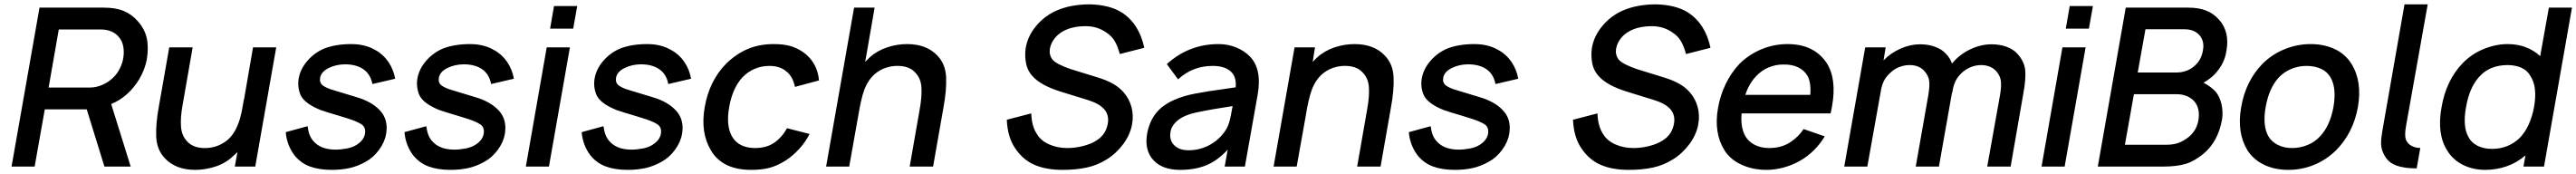

<svg xmlns="http://www.w3.org/2000/svg" viewBox="-20 -786 12162 821"><path d="M473 0 389.5 -270H385.5H191.5L143.5 0H34.5L166.5 -750H470Q527 -750 565 -733.8Q603 -717.5 630 -686.5Q663 -650 672.8 -606.2Q682.5 -562.5 673 -505Q668.5 -481.5 659.8 -458.8Q651 -436 638.8 -415Q626.5 -394 611.2 -375.2Q596 -356.5 579 -341.5Q546 -312 505 -295L597 0ZM209.5 -373H406.5Q433.5 -373 463 -385.5Q492.5 -398 515.5 -421Q533.5 -438.5 545.5 -462.5Q557.5 -486.5 561.5 -509.5Q566.5 -536.5 562.5 -563Q558.5 -589.5 543.5 -608.5Q514 -647 454 -647H257.5Z M1284 -562.5 1185 0H1088.5L1101 -68.5L1079 -48Q1044.5 -15.5 996.5 0Q949.5 15.5 902 15.5Q811 15.5 760 -37.5Q720.5 -77.5 717.5 -140Q714.5 -202 731 -289.5L779 -562.5H889.5L842.5 -293.5Q831 -231 834.5 -188Q838 -145 863.5 -119Q893.5 -85 956 -87.5Q1005.5 -90.5 1043.5 -117.5Q1083.5 -145.5 1104 -201Q1108.5 -211.5 1112.5 -225Q1116.5 -238.5 1119.8 -253.8Q1123 -269 1125.8 -284.8Q1128.5 -300.5 1131 -315.5L1132 -316.5L1174.5 -562.5Z M1738 -389.5Q1729 -436.5 1695.2 -459.5Q1661.5 -482.5 1609 -482.5Q1567.5 -482.5 1531.5 -465Q1497 -448 1491.5 -420Q1487 -396 1503.8 -383Q1520.5 -370 1558 -359.5L1662 -328Q1736.5 -306.5 1775.5 -263Q1814 -220 1803 -155Q1796.5 -115.5 1769.5 -79Q1742.5 -42 1705 -22Q1667.5 -1 1629 7.2Q1590.5 15.5 1546.5 15.5Q1486.5 15.5 1443 -0.5Q1399.5 -16.5 1369.5 -54Q1334 -101.5 1329 -162.5L1432 -190.5Q1438 -143.5 1459 -121Q1493.5 -80 1565 -80Q1577.5 -80 1590.8 -81.5Q1604 -83 1618.5 -85.5Q1647 -91.5 1664 -103Q1697.5 -124 1703 -155Q1708 -185.5 1686.5 -199.5Q1664.5 -214 1618.5 -228L1588 -237.5Q1550.5 -248.5 1527.2 -255.8Q1504 -263 1494.5 -266.5Q1432 -291.5 1408 -323Q1401 -332 1396.8 -343.2Q1392.5 -354.5 1390.2 -366.8Q1388 -379 1388 -391.5Q1388 -404 1390 -415.5Q1398 -461.5 1432.5 -500.5Q1466 -538.5 1512 -557.5Q1566 -578 1638 -578Q1704 -578 1751.5 -550Q1789 -530 1813.5 -494Q1838 -458 1845.5 -414.5Z M2298.5 -389.5Q2289.5 -436.5 2255.8 -459.5Q2222 -482.5 2169.5 -482.5Q2128 -482.5 2092 -465Q2057.5 -448 2052 -420Q2047.5 -396 2064.2 -383Q2081 -370 2118.5 -359.5L2222.5 -328Q2297 -306.5 2336 -263Q2374.5 -220 2363.5 -155Q2357 -115.5 2330 -79Q2303 -42 2265.5 -22Q2228 -1 2189.5 7.2Q2151 15.5 2107 15.5Q2047 15.5 2003.5 -0.5Q1960 -16.5 1930 -54Q1894.5 -101.5 1889.5 -162.5L1992.5 -190.5Q1998.5 -143.5 2019.5 -121Q2054 -80 2125.5 -80Q2138 -80 2151.2 -81.5Q2164.5 -83 2179 -85.5Q2207.5 -91.5 2224.5 -103Q2258 -124 2263.5 -155Q2268.5 -185.5 2247 -199.5Q2225 -214 2179 -228L2148.5 -237.5Q2111 -248.5 2087.8 -255.8Q2064.5 -263 2055 -266.5Q1992.5 -291.5 1968.5 -323Q1961.5 -332 1957.2 -343.2Q1953 -354.5 1950.8 -366.8Q1948.5 -379 1948.5 -391.5Q1948.5 -404 1950.5 -415.5Q1958.5 -461.5 1993 -500.5Q2026.5 -538.5 2072.5 -557.5Q2126.5 -578 2198.5 -578Q2264.5 -578 2312 -550Q2349.5 -530 2374 -494Q2398.5 -458 2406 -414.5Z M2705 -757.5 2686 -651H2577L2595.5 -757.5ZM2670.5 -562.5 2571.5 0H2462.5L2561 -562.5Z M3135 -389.5Q3126 -436.5 3092.2 -459.5Q3058.5 -482.5 3006 -482.5Q2964.5 -482.5 2928.5 -465Q2894 -448 2888.5 -420Q2884 -396 2900.8 -383Q2917.5 -370 2955 -359.5L3059 -328Q3133.5 -306.5 3172.5 -263Q3211 -220 3200 -155Q3193.5 -115.5 3166.5 -79Q3139.5 -42 3102 -22Q3064.5 -1 3026 7.2Q2987.5 15.5 2943.5 15.5Q2883.5 15.5 2840 -0.5Q2796.5 -16.5 2766.5 -54Q2731 -101.5 2726 -162.5L2829 -190.5Q2835 -143.5 2856 -121Q2890.5 -80 2962 -80Q2974.5 -80 2987.8 -81.5Q3001 -83 3015.5 -85.5Q3044 -91.5 3061 -103Q3094.5 -124 3100 -155Q3105 -185.5 3083.5 -199.5Q3061.5 -214 3015.5 -228L2985 -237.5Q2947.5 -248.5 2924.2 -255.8Q2901 -263 2891.5 -266.5Q2829 -291.5 2805 -323Q2798 -332 2793.8 -343.2Q2789.5 -354.5 2787.2 -366.8Q2785 -379 2785 -391.5Q2785 -404 2787 -415.5Q2795 -461.5 2829.5 -500.5Q2863 -538.5 2909 -557.5Q2963 -578 3035 -578Q3101 -578 3148.5 -550Q3186 -530 3210.5 -494Q3235 -458 3242.5 -414.5Z M3733 -376Q3723 -425 3692.5 -449Q3662 -475 3612.5 -475Q3575 -475 3542.2 -461Q3509.5 -447 3484 -420Q3438 -369.5 3422.5 -281Q3407 -194.5 3435 -143.5Q3451 -115 3479 -101.2Q3507 -87.5 3544.5 -87.5Q3598.5 -87.5 3635 -112.5Q3671 -137.5 3695.5 -181L3802 -154Q3783 -116.5 3753.5 -84Q3724 -51.5 3689.5 -29Q3670 -16.5 3651.2 -8Q3632.5 0.5 3613 5.8Q3593.5 11 3572 13.2Q3550.5 15.5 3526 15.5Q3391 15.5 3336.5 -76Q3285.5 -161 3307 -281Q3328.5 -404.5 3408 -485.5Q3456.5 -532.5 3510.8 -555.2Q3565 -578 3632 -578Q3654 -578 3672.5 -576Q3691 -574 3707.5 -569.8Q3724 -565.5 3739.2 -558.5Q3754.5 -551.5 3769.5 -541.5Q3803 -518.5 3822.8 -484.5Q3842.5 -450.5 3846.5 -406.5Z M4433 -273 4385 0H4274.5L4321.5 -268.5Q4333 -331 4330 -374.2Q4327 -417.5 4300.5 -444Q4270.5 -477.5 4208 -475Q4158.5 -472 4120.5 -445Q4081 -417 4060 -361.5Q4056 -351 4052.2 -337.5Q4048.5 -324 4045 -308.8Q4041.5 -293.5 4038.5 -277.8Q4035.5 -262 4033 -247L3989 0H3880L4012 -750H4109L4064.5 -494L4085 -514.5Q4120 -546.5 4168 -562.5Q4214.5 -578 4262 -578Q4353 -578 4404 -525Q4443.5 -485 4446.5 -422.5Q4449.5 -360.5 4433 -273Z M5266.5 -531Q5257 -567 5243 -591.2Q5229 -615.5 5203 -632.5Q5160 -662.5 5106 -662.5Q5043 -662.5 5000.5 -639.5Q4975 -626 4958.2 -604.2Q4941.5 -582.5 4937 -558.5Q4931 -528.5 4948.5 -505Q4967 -483 5036 -459.5L5161 -421Q5205 -407.5 5234.5 -390.8Q5264 -374 5285 -350Q5311 -320 5321.5 -281.2Q5332 -242.5 5324.5 -200Q5316 -151.5 5283 -106.5Q5266 -84 5246.5 -65.8Q5227 -47.5 5204 -33.5Q5160 -6 5109.2 4.8Q5058.5 15.5 4996.5 15.5Q4919 15.5 4864.8 -7.8Q4810.5 -31 4774.5 -83.5Q4736.5 -137 4733 -221L4848.5 -251Q4850.5 -190 4875.5 -153Q4894.5 -121.5 4933.5 -104.5Q4972 -87.5 5018.5 -87.5Q5055.5 -87.5 5093 -97Q5132 -107 5156 -123Q5201 -150.5 5210 -204Q5216.5 -243.5 5192.5 -271Q5169.5 -297 5117.5 -313.5L4986 -354Q4896 -382.5 4858 -423Q4832 -449 4824.2 -485.8Q4816.5 -522.5 4822.5 -561.5Q4832.5 -617 4872 -664Q4912 -711.5 4966.5 -735.5Q5034 -765.5 5126 -765.5Q5217.5 -763 5274.5 -728Q5358 -674.5 5382 -560.5Z M5761.5 0 5776 -80Q5727.5 -27.5 5674 -6Q5621.5 15.5 5551 15.5Q5467 15.5 5424.5 -31Q5382 -78 5395.5 -156Q5406 -211.5 5436.2 -250.5Q5466.5 -289.5 5523 -314.5Q5565 -333.5 5620.5 -344Q5676.5 -355 5762.5 -366.5L5813.5 -374Q5818.5 -423.5 5789.8 -449.2Q5761 -475 5705 -475Q5610 -475 5541.5 -411.5L5488.5 -483.5Q5592.5 -578 5733 -578Q5776.5 -578 5815 -562.5Q5853.5 -547 5879 -521Q5938.5 -462.5 5917.5 -340.5L5857 0ZM5799 -285.5Q5752.5 -278.5 5709.5 -271Q5666.5 -263.5 5626 -255Q5602 -250 5581.5 -241.8Q5561 -233.5 5545.2 -222Q5529.5 -210.5 5519.2 -196Q5509 -181.5 5506 -164.5Q5499 -126 5522.5 -101.5Q5546.5 -77 5590.5 -77Q5640.5 -77 5683.8 -98.5Q5727 -120 5756 -157.5Q5775 -181 5782.5 -208Q5791 -236.5 5799 -285.5Z M6545.5 -273 6497.5 0H6387L6434 -268.5Q6445.5 -331 6442.5 -374.2Q6439.5 -417.5 6413 -444Q6383 -477.5 6320.5 -475Q6271 -472 6233 -445Q6193.5 -417 6172.5 -361.5Q6168.5 -351 6164.8 -337.5Q6161 -324 6157.5 -308.8Q6154 -293.5 6151 -277.8Q6148 -262 6145.5 -247V-246L6101.5 0H5992.5L6091.5 -562.5H6188L6177 -494L6197.5 -514.5Q6232.5 -546.5 6280.5 -562.5Q6327 -578 6374.5 -578Q6465.5 -578 6516.5 -525Q6556 -485 6559 -422.5Q6562 -360.5 6545.5 -273Z M7040 -389.5Q7031 -436.5 6997.2 -459.5Q6963.5 -482.5 6911 -482.5Q6869.5 -482.5 6833.5 -465Q6799 -448 6793.5 -420Q6789 -396 6805.8 -383Q6822.5 -370 6860 -359.5L6964 -328Q7038.5 -306.5 7077.5 -263Q7116 -220 7105 -155Q7098.5 -115.5 7071.5 -79Q7044.5 -42 7007 -22Q6969.5 -1 6931 7.2Q6892.5 15.5 6848.5 15.5Q6788.5 15.5 6745 -0.5Q6701.5 -16.5 6671.5 -54Q6636 -101.5 6631 -162.5L6734 -190.5Q6740 -143.5 6761 -121Q6795.5 -80 6867 -80Q6879.5 -80 6892.8 -81.5Q6906 -83 6920.5 -85.5Q6949 -91.5 6966 -103Q6999.5 -124 7005 -155Q7010 -185.5 6988.5 -199.5Q6966.5 -214 6920.5 -228L6890 -237.5Q6852.5 -248.5 6829.2 -255.8Q6806 -263 6796.5 -266.5Q6734 -291.5 6710 -323Q6703 -332 6698.8 -343.2Q6694.5 -354.5 6692.2 -366.8Q6690 -379 6690 -391.5Q6690 -404 6692 -415.5Q6700 -461.5 6734.5 -500.5Q6768 -538.5 6814 -557.5Q6868 -578 6940 -578Q7006 -578 7053.5 -550Q7091 -530 7115.5 -494Q7140 -458 7147.5 -414.5Z M7939.5 -531Q7930 -567 7916 -591.2Q7902 -615.5 7876 -632.5Q7833 -662.5 7779 -662.5Q7716 -662.5 7673.5 -639.5Q7648 -626 7631.2 -604.2Q7614.5 -582.5 7610 -558.5Q7604 -528.5 7621.5 -505Q7640 -483 7709 -459.5L7834 -421Q7878 -407.5 7907.5 -390.8Q7937 -374 7958 -350Q7984 -320 7994.5 -281.2Q8005 -242.5 7997.5 -200Q7989 -151.5 7956 -106.5Q7939 -84 7919.5 -65.8Q7900 -47.5 7877 -33.5Q7833 -6 7782.2 4.8Q7731.5 15.5 7669.5 15.5Q7592 15.5 7537.8 -7.8Q7483.5 -31 7447.5 -83.5Q7409.5 -137 7406 -221L7521.5 -251Q7523.5 -190 7548.5 -153Q7567.5 -121.5 7606.5 -104.5Q7645 -87.5 7691.5 -87.5Q7728.5 -87.5 7766 -97Q7805 -107 7829 -123Q7874 -150.5 7883 -204Q7889.5 -243.5 7865.5 -271Q7842.5 -297 7790.5 -313.5L7659 -354Q7569 -382.5 7531 -423Q7505 -449 7497.2 -485.8Q7489.5 -522.5 7495.5 -561.5Q7505.5 -617 7545 -664Q7585 -711.5 7639.5 -735.5Q7707 -765.5 7799 -765.5Q7890.5 -763 7947.5 -728Q8031 -674.5 8055 -560.5Z M8219.5 -143.5Q8235.5 -116.5 8265 -102Q8294.5 -87.5 8332 -87.5Q8389.5 -87.5 8431 -114.5Q8468.5 -138.5 8495 -177L8594.5 -142.5Q8573 -106.5 8542.2 -76.2Q8511.5 -46 8475 -26Q8439 -6 8398.8 4.8Q8358.5 15.5 8319.5 15.5Q8255.5 15.5 8202.5 -8.5Q8149 -32.5 8121 -77Q8070 -159 8090.5 -276Q8101 -336.5 8127 -390Q8153 -443.5 8192.5 -485.5Q8239 -530.5 8297.2 -554.2Q8355.5 -578 8418.5 -578Q8543.5 -578 8603 -489.5Q8652 -414 8629 -285.5Q8627 -274 8625.2 -265.2Q8623.5 -256.5 8622 -251H8202Q8196 -186 8219.5 -143.5ZM8270 -426Q8237 -391.5 8219.5 -338.5H8526Q8531 -396 8512.5 -429Q8497 -455 8467.8 -468.8Q8438.5 -482.5 8401 -481.5Q8366.5 -482.5 8331.8 -468.8Q8297 -455 8270 -426Z M9532 -345 9472 0H9361.5L9422 -337.5Q9429 -379.5 9426 -403.5Q9423 -428 9405 -449Q9392.5 -463.5 9374 -471.2Q9355.5 -479 9333 -479Q9307.5 -479 9283.5 -469.2Q9259.5 -459.5 9239.5 -440.5Q9219.5 -421 9210.2 -400Q9201 -379 9197 -352L9194.5 -345L9133.5 0H9024L9083.5 -337.5Q9090.5 -379.5 9087.5 -403.5Q9084.5 -428 9066.5 -449Q9041 -479 8995.5 -479Q8969.5 -479 8945 -469.2Q8920.5 -459.5 8902 -440.5Q8881 -421 8871.8 -400Q8862.5 -379 8858.5 -352L8795.5 0H8686.5L8785.5 -562.5H8882L8872 -501Q8905.5 -536 8952 -556.5Q8998.5 -577 9044.5 -577Q9062.5 -577 9080.5 -574.2Q9098.5 -571.5 9114.8 -565.5Q9131 -559.5 9144.8 -550.8Q9158.5 -542 9168.5 -530Q9185.5 -513 9195.5 -485.5V-486.5Q9230.5 -529 9281 -553Q9331 -577 9382 -577Q9400 -577 9418 -574.2Q9436 -571.5 9452.2 -565.5Q9468.5 -559.5 9482.2 -550.8Q9496 -542 9506 -530Q9537 -495 9541 -453.5Q9544.5 -412.5 9532 -345Z M9860.5 -757.5 9841.5 -651H9732.5L9751 -757.5ZM9826 -562.5 9727 0H9618L9716.5 -562.5Z M10470 -222Q10451.5 -118 10382.5 -60.5Q10340 -25.5 10299 -13Q10257 0 10189.5 0H9883.5L10015.5 -750H10309.5Q10359 -750 10394.2 -736.5Q10429.5 -723 10456.5 -692.5Q10482 -664 10490.5 -626.5Q10499 -589 10490.5 -545Q10485.5 -509 10466.8 -477.2Q10448 -445.5 10422 -423Q10401.5 -406 10382.5 -396Q10416 -378.5 10439.5 -354Q10449.5 -342 10456.5 -326.8Q10463.5 -311.5 10467.5 -294.2Q10471.5 -277 10472.2 -258.5Q10473 -240 10470 -222ZM10108.5 -648 10072 -444H10255.5Q10310.5 -444 10348 -482.5Q10373 -507.5 10380 -549Q10387.5 -590 10365.5 -617.5Q10341 -648 10291.5 -648ZM10358.5 -219Q10366.5 -268.5 10345 -300Q10338 -310.5 10328.2 -318.2Q10318.5 -326 10307 -331.2Q10295.5 -336.5 10282.8 -339Q10270 -341.5 10257.5 -341.5H10054L10011.5 -103H10207.5Q10239.5 -103 10263.5 -111.5Q10287.5 -120 10312.5 -139.5Q10350.5 -171 10358.5 -219Z M10590 -77Q10539 -160.5 10560.5 -281Q10581.5 -403.5 10661.5 -485.5Q10707 -530.5 10766.2 -554.2Q10825.5 -578 10887.5 -578Q10952 -578 11002 -554.5Q11052 -531 11080.5 -485.5Q11132.5 -403.5 11111.5 -281Q11089.5 -159 11008.5 -77Q10962 -31.5 10904.2 -8Q10846.5 15.5 10782.5 15.5Q10719.5 15.5 10669.2 -8.2Q10619 -32 10590 -77ZM10982.5 -420Q10968 -447 10938 -461Q10908 -475 10869 -475Q10831.5 -475 10797.2 -461Q10763 -447 10737.5 -420Q10691.5 -369.5 10676 -281Q10660.5 -194.5 10688.5 -143.5Q10704.5 -116.5 10734 -102Q10763.5 -87.5 10801 -87.5Q10838.5 -87.5 10874 -102Q10909.5 -116.5 10933.5 -143.5Q10980 -193 10996 -281Q11011.5 -370 10982.5 -420Z M11331.5 -765.5H11441L11339 -193.5Q11334.5 -167.5 11334.5 -152Q11334.5 -136.5 11338.5 -126Q11345.5 -109.5 11361 -100Q11376.5 -90.5 11395.5 -88.5Q11398 -88 11406 -88L11389 8.5Q11350.5 8.5 11329.5 4Q11290.5 -2 11267 -18.2Q11243.5 -34.5 11230 -66.5Q11220.5 -88.5 11220.8 -112.5Q11221 -136.5 11227.5 -172Z M12122 -750 11990 0H11893L11902.5 -53Q11863 -18.5 11814 -1.5Q11765 15.5 11712 15.5Q11683.5 15.5 11657 9.5Q11630.5 3.5 11607.5 -8Q11584.5 -19.5 11565.8 -36.2Q11547 -53 11533.5 -75Q11483 -154 11506.5 -281Q11528 -407 11606.5 -488.5Q11648.5 -531.5 11704.5 -554.5Q11761.5 -578 11819 -578Q11865.5 -578 11904.5 -563Q11943.5 -548 11972 -521L12013 -750ZM11943 -281Q11960 -376.5 11925.5 -428Q11911 -454 11882.8 -466.5Q11854.5 -479 11818 -479Q11732.5 -479 11682.5 -422Q11637.5 -371 11622 -281Q11605.5 -189.5 11632.5 -141.5Q11647 -112.5 11676.8 -98Q11706.5 -83.5 11744 -83.5Q11821 -83.5 11874.5 -134.5Q11900.5 -160.5 11917.8 -198.8Q11935 -237 11943 -281Z"/></svg>

Font: Russisch Sans SemiBold
Style: Italic
Weight: 600
Width: 4
Italic angle: -10°
Designer: Michael Sharanda (font) & Cristiano Sobral (main changes)
Foundry: Michael Sharanda
Version: Version 2.00;September 8, 2020;FontCreator 13.0.0.2681 64-bi